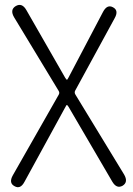

<svg xmlns="http://www.w3.org/2000/svg" viewBox="-20 -563 549 792"><path d="M81 187Q64 219 40 205Q15 192 33 160L222 -172Q227 -180 222 -188L38 -492Q20 -523 45 -538Q71 -553 89 -521L249 -242Q254 -234 256 -234Q258 -234 262 -242L405 -514Q422 -546 446 -533Q471 -520 453 -488L290 -189Q286 -181 291 -173L492 157Q510 188 486 203Q461 217 443 186L263 -122Q258 -130 256 -130Q254 -130 250 -122Z"/></svg>

Font: Resource Han Rounded CN Light
Style: Regular
Weight: 300
Designer: Cyano Hao (round all glyphs); Ryoko NISHIZUKA 西塚涼子 (kana, bopomofo & ideographs); Paul D. Hunt (Latin, Greek & Cyrillic)
Foundry: Cyano Hao
Version: 0.990